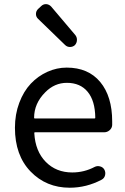

<svg xmlns="http://www.w3.org/2000/svg" viewBox="-20 -877 594 910"><path d="M310.5 12.7Q199.2 12.7 125 -64Q50.8 -140.6 50.8 -271.5Q50.8 -335 71.3 -389.6Q91.8 -444.3 126 -480.5Q160.2 -516.6 204.6 -536.6Q249 -556.6 295.9 -556.6Q398.4 -556.6 455.1 -488.3Q511.7 -419.9 511.7 -301.8Q511.7 -293 511.7 -284.2Q510.7 -269.5 499.5 -259.8Q488.3 -250 473.6 -250H146.5Q141.6 -250 142.6 -245.1Q147.5 -160.2 196.8 -109.9Q246.1 -59.6 322.3 -59.6Q378.9 -59.6 428.7 -85.9Q440.4 -91.8 454.1 -88.4Q467.8 -85 474.6 -73.2Q481.4 -60.5 478 -46.4Q474.6 -32.2 461.9 -25.4Q389.6 12.7 310.5 12.7ZM141.6 -318.4Q141.6 -315.4 145.5 -315.4H427.7Q431.6 -315.4 431.6 -319.3Q431.6 -319.3 431.6 -319.3Q430.7 -399.4 395.5 -441.9Q360.4 -484.4 296.9 -484.4Q238.3 -484.4 194.3 -439.5Q141.6 -386.7 141.6 -318.4ZM335 -663.1Q325.2 -654.3 311.5 -654.3Q297.9 -654.3 288.1 -664.1L161.1 -787.1Q150.4 -796.9 150.4 -810.5Q150.4 -825.2 161.1 -835L174.8 -847.7Q184.6 -857.4 197.3 -857.4Q198.2 -857.4 199.2 -857.4Q212.9 -856.4 222.7 -845.7L336.9 -710.9Q344.7 -701.2 344.7 -688.5Q344.7 -673.8 335 -663.1Z"/></svg>

Font: Gen Jyuu GothicL Regular
Style: Regular
Weight: 400
Designer: [Source Han Sans]
Ryoko NISHIZUKA  (kana & ideographs); Paul D. Hunt (Latin, Greek & Cyrillic); Wenlong ZHANG  (bopomofo
Version: Version 1.002.20150607